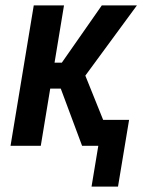

<svg xmlns="http://www.w3.org/2000/svg" viewBox="-20 -540 540 711"><path d="M319 151 344 0H284L205 -212H166L131 0H19L105 -520H217L182 -308H209L357 -520H487L296 -260L362 -96H458L417 151Z"/></svg>

Font: Iosevka SS18
Style: Bold Italic
Weight: 700
Italic angle: -9°
Monospace: yes
Designer: Belleve Invis
Foundry: Belleve Invis
Version: Version 25.1.1; ttfautohint (v1.8.4)